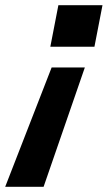

<svg xmlns="http://www.w3.org/2000/svg" viewBox="-59 -546 425 740"><path d="M268 -286H140L-39 174H109ZM336 -526H166L135 -366H305Z"/></svg>

Font: Uncut Sans
Style: Bold Italic
Weight: 700
Italic angle: -11°
Designer: Kasper Nordkvist
Foundry: UNCUT.wtf
Version: Version 1.304;Glyphs 3.2 (3246)